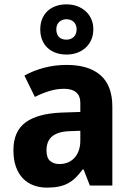

<svg xmlns="http://www.w3.org/2000/svg" viewBox="-20 -857 614 887"><path d="M395 0 366.2 -74.2H361.8Q345.7 -52.2 329.6 -36.4Q313.5 -20.5 294.4 -10.3Q275.4 0 251.7 4.9Q228 9.8 196.8 9.8Q163.6 9.8 135.3 -0.7Q106.9 -11.2 86.2 -32.5Q65.4 -53.7 53.7 -86.2Q42 -118.7 42 -163.1Q42 -250 97.7 -291.3Q153.3 -332.5 264.2 -336.9L351.1 -339.8V-380.9Q351.1 -414.6 331.5 -430.7Q312 -446.8 276.9 -446.8Q241.7 -446.8 208.3 -436.5Q174.8 -426.3 141.1 -409.2L92.8 -507.8Q133.8 -530.8 183.6 -543.9Q233.4 -557.1 288.1 -557.1Q390.1 -557.1 444.6 -509.3Q499 -461.4 499 -363.8V0ZM351.1 -252.9 301.8 -251Q272 -250 251.5 -243.2Q231 -236.3 218.5 -224.9Q206.1 -213.4 200.4 -197.5Q194.8 -181.6 194.8 -162.1Q194.8 -127.9 211.4 -113.5Q228 -99.1 254.9 -99.1Q275.4 -99.1 293 -106.2Q310.5 -113.3 323.5 -127.2Q336.4 -141.1 343.8 -161.4Q351.1 -181.6 351.1 -208ZM411.1 -722.2Q411.1 -694.8 401.6 -673.1Q392.1 -651.4 375.2 -636.2Q358.4 -621.1 335.9 -613Q313.5 -605 287.1 -605Q260.3 -605 237.8 -613Q215.3 -621.1 199.5 -636Q183.6 -650.9 174.8 -672.6Q166 -694.3 166 -721.2Q166 -748 174.8 -769.5Q183.6 -791 199.5 -805.9Q215.3 -820.8 237.8 -828.9Q260.3 -836.9 287.1 -836.9Q313 -836.9 335.4 -828.9Q357.9 -820.8 374.8 -805.9Q391.6 -791 401.4 -769.8Q411.1 -748.5 411.1 -722.2ZM334 -721.2Q334 -743.2 320.8 -755.6Q307.6 -768.1 287.1 -768.1Q266.6 -768.1 253.4 -755.6Q240.2 -743.2 240.2 -721.2Q240.2 -699.2 252 -686.5Q263.7 -673.8 287.1 -673.8Q307.6 -673.8 320.8 -686.5Q334 -699.2 334 -721.2Z"/></svg>

Font: Droid Sans
Style: Bold
Weight: 700
Foundry: Ascender Corporation
Version: Version 1.00 build 112